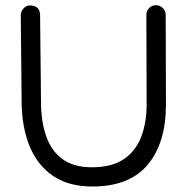

<svg xmlns="http://www.w3.org/2000/svg" viewBox="-20 -693 707 727"><path d="M58.6 -635.7Q58.6 -649.9 69.1 -661.1Q79.6 -672.4 92.8 -672.4Q131.3 -672.4 131.8 -635.7L135.3 -304.2Q135.7 -231.4 155.3 -176.3Q174.8 -121.1 217 -90.3Q259.3 -59.6 327.6 -59.6Q403.3 -59.6 448.7 -90.3Q494.1 -121.1 514.6 -174.8Q535.2 -228.5 535.2 -296.9L534.2 -636.2V-636.7Q534.2 -651.9 544.7 -662.6Q555.2 -673.3 570.3 -673.3Q585.4 -673.3 596.4 -662.6Q607.4 -651.9 607.4 -636.7V-636.2L608.4 -297.4Q608.4 -151.9 539.3 -69.3Q470.2 13.2 329.6 13.2Q239.7 13.2 180.7 -27.1Q121.6 -67.4 92.3 -138.9Q63 -210.4 62 -303.7L58.6 -635.3Z"/></svg>

Font: Manjari
Style: Regular
Weight: 400
Designer: Santhosh Thottingal <santhosh.thottingal@gmail.com>
Foundry: SMC
Version: Version 2.000